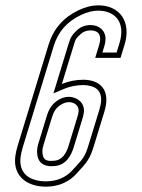

<svg xmlns="http://www.w3.org/2000/svg" viewBox="-20 -694 531 720"><path d="M46.4 -148C41.7 -132.7 38.7 -118.8 37.2 -106.5C28.7 -33.2 81.1 6 152.3 6C202.4 6 239.9 -13.7 265.2 -41C307.1 -86.1 316.8 -96.9 332.4 -148L371.6 -276C394.2 -350 362.5 -393.7 293.9 -395C264.6 -395 237.3 -389.7 212 -379L257 -526C264.1 -549.2 264.6 -549.7 282.9 -566.5C292.6 -575.5 304.8 -580 319.5 -580C351.1 -580 362.4 -559.9 352 -526L337 -477H432L447 -526C473.7 -613.4 428.4 -674 348.2 -674C324.9 -674 300.6 -668 275.2 -656C218 -628.9 180.4 -586.1 162 -526ZM274.6 -274.5C273.9 -268.8 272.2 -261.7 269.5 -253L237.4 -148C229 -120.3 213.8 -91 178 -91C158.1 -89 146 -94.3 141.9 -107C137.8 -119.7 137.9 -133.3 142.4 -148L174.5 -253C178.6 -266.3 183.4 -276.7 189 -284C198.2 -296.1 218.4 -311 238.3 -311C258.7 -311 277.6 -297.8 274.6 -274.5ZM65.5 -142.2 181.1 -520.2C197.9 -575.2 231.1 -613 283.8 -637.9C307 -648.9 328.4 -654 348.2 -654C360.6 -654 371.7 -652.3 381.4 -649.4C424.2 -636.3 447.6 -596.3 427.9 -531.8L417.2 -497H364L371.1 -520.2C373.9 -529.4 375.6 -538.3 375.7 -547C376.2 -579.2 352.2 -600 319.5 -600C300.6 -600 282.9 -593.8 269.3 -581.2C251.5 -564.8 244.9 -554.9 237.9 -531.9L180.4 -343.9L219.8 -360.6C242.4 -370.1 267.3 -375 293.7 -375C304.4 -374.8 314.2 -373.3 322.1 -370.9C353.7 -361.4 369.1 -336.3 352.4 -281.9L313.3 -153.9C298.2 -104.6 292.9 -100.3 250.5 -54.6C228.7 -31.1 196.9 -14 152.3 -14C146 -14 139.9 -14.3 134.1 -15C81.5 -21 50.8 -50.3 57.1 -104.2C58.4 -115 61.1 -127.7 65.5 -142.2ZM294.4 -271.9C299.4 -310.4 266.2 -331 238.3 -331C209 -331 185 -311.8 173.1 -296.1C165.4 -286 159.9 -273.6 155.4 -258.8L123.3 -153.8C117.8 -136 117.3 -117.8 122.9 -100.8C131.1 -75.5 157.4 -69.1 179 -71C228.8 -71.8 247.9 -113.8 256.5 -142.2L288.7 -247.2C291.5 -256.5 293.5 -264.5 294.4 -271.9Z"/></svg>

Font: Din Kursivschrift
Style: EngGhost
Weight: 400
Version: Version 1.089